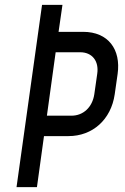

<svg xmlns="http://www.w3.org/2000/svg" viewBox="-20 -770 514 790"><path d="M48 0H132L161 -210H262C361 -210 437 -278 452 -382L464 -466C478 -566 426 -639 322 -639H221L237 -750H153ZM173 -294 209 -555H310C359 -555 388 -519 380 -466L368 -382C360 -329 323 -294 274 -294Z"/></svg>

Font: Mohave
Style: Italic
Weight: 400
Italic angle: -8°
Designer: Gumpita Rahayu
Foundry: Tokotype
Version: Version 2.002;PS 002.002;hotconv 1.0.88;makeotf.lib2.5.64775